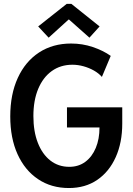

<svg xmlns="http://www.w3.org/2000/svg" viewBox="-20 -949 679 977"><path d="M330.6 7.8Q240.7 7.8 173.6 -37.4Q106.4 -82.5 69.3 -164.3Q32.2 -246.1 32.2 -356.9Q32.2 -469.2 70.6 -552.7Q108.9 -636.2 178.7 -681.9Q248.5 -727.5 341.8 -727.5Q399.4 -727.5 452.1 -709.7Q504.9 -691.9 543.5 -664.6L498.5 -557.6Q482.4 -576.2 457.8 -590.1Q433.1 -604 404.8 -611.8Q376.5 -619.6 348.6 -619.6Q288.1 -619.6 243.4 -587.4Q198.7 -555.2 174.3 -496.6Q149.9 -438 149.9 -358.4Q149.9 -280.3 172.6 -222.2Q195.3 -164.1 236.3 -132.1Q277.3 -100.1 332.5 -100.1Q379.9 -100.1 414.3 -125.7Q448.7 -151.4 467.5 -196.5Q486.3 -241.7 486.3 -300.3H320.8V-402.8H602.1V-320.3Q602.1 -223.1 568.8 -149.2Q535.6 -75.2 474.9 -33.7Q414.1 7.8 330.6 7.8ZM227.5 -757.3 174.3 -814.5 319.3 -929.2H343.3L486.8 -814.5L435.1 -757.3L331.1 -849.6H329.1Z"/></svg>

Font: Reddit Sans Condensed SemiBold
Style: Regular
Weight: 600
Designer: Stephen Hutchings
Foundry: Reddit
Version: Version 1.014